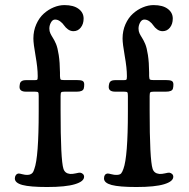

<svg xmlns="http://www.w3.org/2000/svg" viewBox="-20 -731 745 758"><path d="M117.2 -369.1H82.5Q57.1 -369.1 57.1 -387.7Q57.1 -393.1 59.1 -402.8Q63.5 -414.6 82 -414.6H116.7Q125.5 -414.6 127.2 -416.5Q128.9 -418.5 128.9 -428.7V-431.2Q128.9 -462.4 120.4 -510.5Q111.8 -558.6 111.8 -579.1Q111.8 -609.4 123.3 -635.3Q134.8 -661.1 152.8 -677.2Q170.9 -693.4 192.1 -702.1Q213.4 -710.9 234.4 -710.9Q270.5 -710.9 290.3 -696Q310.1 -681.2 310.1 -657.7Q310.1 -636.2 298.8 -622.1Q287.6 -607.9 270 -607.9Q258.3 -607.9 248.5 -615Q238.8 -622.1 232.9 -630.9Q227.1 -639.6 217.5 -646.7Q208 -653.8 197.3 -653.8Q187.5 -653.8 181.2 -642.3Q174.8 -630.9 174.8 -618.2Q174.8 -607.4 179 -598.9Q183.1 -590.3 189.2 -580.8Q195.3 -571.3 201.4 -556.9Q207.5 -542.5 211.9 -513.7Q216.3 -484.9 216.8 -444.8V-430.7Q217.3 -419.4 219.5 -417.2Q221.7 -415 231.4 -415H282.2Q299.3 -415 305.9 -411.6Q312.5 -408.2 312.5 -397.5Q312.5 -387.7 310.5 -380.9Q306.6 -369.1 283.2 -369.1H235.4Q224.1 -369.1 221.7 -366.5Q219.2 -363.8 219.2 -351.6V-295.4Q219.2 -99.1 230.5 -64.5Q236.3 -46.4 256.3 -44.4Q265.6 -43.5 279.1 -46.6Q292.5 -49.8 296.4 -49.3Q303.2 -48.3 307.6 -43.9Q312 -39.6 312 -33.2Q312 -14.6 275.6 -3.7Q239.3 7.3 166 7.3Q98.6 7.3 68.6 -0.7Q38.6 -8.8 38.6 -26.4Q38.6 -34.2 42.5 -39.6Q46.4 -44.9 52.7 -45.9Q56.6 -46.4 68.1 -43.2Q79.6 -40 89.4 -40.5Q98.1 -41 103.3 -44.4Q108.4 -47.9 110.6 -51.8Q112.8 -55.7 115.7 -64.5Q132.8 -110.8 132.8 -290V-352.1Q132.8 -363.8 130.6 -366.5Q128.4 -369.1 117.2 -369.1ZM469.2 -369.1H435.1Q409.2 -369.1 409.2 -387.7Q409.2 -394.5 411.6 -402.8Q415.5 -414.6 434.1 -414.6H468.3Q477.1 -414.6 479 -416.5Q481 -418.5 481 -428.7V-431.2Q481 -462.4 472.4 -510.5Q463.9 -558.6 463.9 -579.1Q463.9 -609.4 475.3 -635.3Q486.8 -661.1 504.9 -677.2Q522.9 -693.4 544.2 -702.1Q565.4 -710.9 586.4 -710.9Q622.6 -710.9 642.3 -696Q662.1 -681.2 662.1 -657.7Q662.1 -636.2 650.9 -622.1Q639.6 -607.9 622.1 -607.9Q610.4 -607.9 600.6 -615Q590.8 -622.1 585.2 -630.9Q579.6 -639.6 570.1 -646.7Q560.5 -653.8 549.8 -653.8Q539.6 -653.8 533.2 -642.3Q526.9 -630.9 526.9 -618.2Q526.9 -607.4 531 -598.9Q535.2 -590.3 541.3 -580.8Q547.4 -571.3 553.5 -556.9Q559.6 -542.5 564 -513.7Q568.4 -484.9 568.8 -444.8V-430.7Q569.3 -419.4 571.8 -417.2Q574.2 -415 584 -415H633.8Q650.9 -415 657.7 -411.6Q664.6 -408.2 664.6 -397.5Q664.6 -387.7 662.6 -380.9Q659.2 -369.1 634.8 -369.1H587.4Q575.7 -369.1 573.2 -366.2Q570.8 -363.3 570.8 -351.6V-295.4Q570.8 -100.6 582.5 -64.5Q588.4 -46.4 608.9 -44.4Q618.2 -43.5 631.3 -46.6Q644.5 -49.8 648.4 -49.3Q655.3 -48.3 659.7 -43.9Q664.1 -39.6 664.1 -33.2Q664.1 -14.6 627.9 -3.7Q591.8 7.3 518.6 7.3Q450.7 7.3 420.7 -0.7Q390.6 -8.8 390.6 -26.4Q390.6 -43.9 404.3 -45.9Q408.2 -46.4 419.9 -43.2Q431.6 -40 441.4 -40.5Q453.6 -41 458.3 -46.4Q462.9 -51.8 467.3 -64.5Q484.9 -112.3 484.9 -290V-352.1Q484.9 -363.8 482.7 -366.5Q480.5 -369.1 469.2 -369.1Z"/></svg>

Font: Cooper* Medium
Style: Regular
Weight: 500
Designer: Owen Earl
Foundry: indestructible type*
Version: Version 0.001